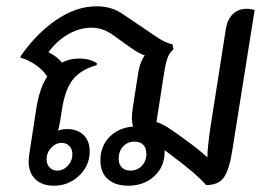

<svg xmlns="http://www.w3.org/2000/svg" viewBox="-20 -582 870 610"><path d="M789 -550 718 -104Q709 -45 692 -19.5Q675 6 635 6Q617 -14 594.5 -33.5Q572 -53 519 -93L503 -105V-99Q503 -53 470.5 -22.5Q438 8 387 8Q346 8 322.5 -13Q299 -34 299 -73Q299 -117 327.5 -146.5Q356 -176 403 -180Q399 -192 399 -207Q399 -222 402 -240L419 -350Q425 -386 440 -406Q421 -412 396 -430L340 -470Q308 -494 270 -494Q233 -494 196.5 -473Q160 -452 134 -416Q161 -403 177 -383Q200 -396 232 -396Q265 -396 288 -381L287 -375Q237 -361 212 -330Q187 -299 177 -235L171 -197Q167 -174 164 -167Q179 -172 193 -172Q226 -172 245.5 -153Q265 -134 265 -101Q265 -56 231.5 -24Q198 8 151 8Q114 8 92.5 -12.5Q71 -33 71 -69Q71 -76 73 -92L95 -235Q105 -301 130 -339Q117 -359 94.5 -375Q72 -391 45 -399L46 -404Q95 -475 158.5 -518.5Q222 -562 287 -562Q332 -562 366 -540L474 -467Q495 -453 505.5 -448.5Q516 -444 528 -441L531 -425Q519 -415 513 -400Q507 -385 502 -354L477 -194Q493 -190 514 -176.5Q535 -163 573 -135Q614 -105 639 -82V-85Q639 -111 648 -174L698 -493Q703 -521 720 -537.5Q737 -554 763 -554Q777 -554 789 -550ZM445 -93Q445 -112 435 -122Q425 -132 407 -132Q385 -132 371 -116.5Q357 -101 357 -78Q357 -60 367 -50Q377 -40 394 -40Q416 -40 430.5 -55Q445 -70 445 -93ZM176 -128Q157 -128 142.5 -112.5Q128 -97 128 -76Q128 -60 137.5 -50Q147 -40 162 -40Q181 -40 195.5 -55.5Q210 -71 210 -92Q210 -108 200.5 -118Q191 -128 176 -128Z"/></svg>

Font: Thasadith
Style: Bold Italic
Weight: 700
Italic angle: -9°
Designer: Cadson Demak Co.,Ltd.
Foundry: Cadson Demak Co.,Ltd.
Version: Version 1.000; ttfautohint (v1.6)